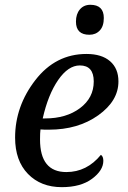

<svg xmlns="http://www.w3.org/2000/svg" viewBox="-20 -771 533 801"><path d="M400.9 -125Q411.1 -118.7 411.1 -100.1Q411.1 -60.1 364 -25.1Q316.9 9.8 237.8 9.8Q150.4 9.8 96.7 -45.4Q43 -100.6 43 -196.8Q43 -327.6 127.4 -436.8Q211.9 -545.9 340.8 -545.9Q404.3 -545.9 439.2 -515.6Q474.1 -485.4 474.1 -431.2Q474.1 -350.1 389.9 -290Q305.7 -230 184.1 -230H167Q158.2 -230 148.9 -231Q147 -217.3 147 -189Q147 -53.2 256.8 -53.2Q342.3 -53.2 400.9 -125ZM158.2 -276.9H168Q256.3 -276.9 313.7 -319.8Q371.1 -362.8 371.1 -431.2Q371.1 -498 313 -498Q264.6 -498 222.7 -437.3Q180.7 -376.5 158.2 -276.9ZM353 -626Q296.9 -626 296.9 -680.7Q296.9 -712.4 313.2 -731.7Q329.6 -751 356.9 -751Q413.1 -751 413.1 -695.8Q413.1 -661.6 396.2 -643.8Q379.4 -626 353 -626Z"/></svg>

Font: Droid Serif
Style: Italic
Weight: 400
Italic angle: -12°
Designer: Monotype Design team
Foundry: Monotype Imaging Inc.
Version: Version 1.03